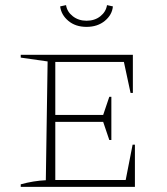

<svg xmlns="http://www.w3.org/2000/svg" viewBox="-20 -730 654 750"><path d="M498 -165H507V0H61V-10Q86 -17 111 -21Q136 -25 159 -26L166 -490L61 -505V-516H499V-367H490L464 -488H196V-281H383L407 -352H415V-183H407L383 -254H196V-27H471ZM318 -625Q275 -625 247 -648.5Q219 -672 215 -705L238 -710Q242 -684 264.5 -666.5Q287 -649 318 -649Q350 -649 372 -666.5Q394 -684 398 -710L421 -705Q418 -672 389.5 -648.5Q361 -625 318 -625Z"/></svg>

Font: Piazzolla SC Thin
Style: Regular
Weight: 100
Designer: Juan Pablo del Peral
Foundry: Huerta Tipografica
Version: Version 1.330